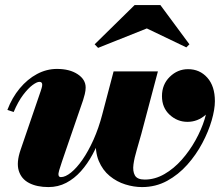

<svg xmlns="http://www.w3.org/2000/svg" viewBox="-20 -750 893 780"><path d="M557 10Q523.5 10 489 -0.8Q454.5 -11.5 425.8 -35Q397 -58.5 381.2 -96.2Q365.5 -134 370 -188.5L441.5 -460H621.5L554 -205.5Q545.5 -174 535.8 -141.8Q526 -109.5 522.2 -82Q518.5 -54.5 528 -37.5Q537.5 -20.5 568 -20.5Q609.5 -20.5 648 -42.8Q686.5 -65 718.5 -101.2Q750.5 -137.5 774.2 -180.2Q798 -223 811 -264.8Q824 -306.5 824 -339Q824 -387.5 802.5 -414.5Q781 -441.5 744 -442V-468Q774 -468 797.5 -452.5Q821 -437 834.5 -412.8Q848 -388.5 848 -362Q848 -312 815.5 -283.5Q783 -255 741.5 -255Q700.5 -255 669.2 -283.8Q638 -312.5 638 -359.5Q638 -407 669.8 -438Q701.5 -469 744 -469Q791.5 -469 822.2 -434.5Q853 -400 853 -339Q853 -306 840 -261Q827 -216 802 -168.8Q777 -121.5 741 -81Q705 -40.5 658.8 -15.2Q612.5 10 557 10ZM177 10Q130 10 98.2 -6.5Q66.5 -23 56.2 -56.5Q46 -90 63.5 -141L145.5 -380.5Q147 -385 149.2 -392.5Q151.5 -400 151.5 -406Q151.5 -417.5 140 -417.5Q130 -417.5 112.2 -404.5Q94.5 -391.5 74 -364.5Q53.5 -337.5 35.5 -295L10 -303.5Q29 -353.5 60.2 -391Q91.5 -428.5 130.2 -449.2Q169 -470 211.5 -470Q263 -470 295.5 -448.5Q328 -427 328 -394.5Q328 -382 324.5 -367.8Q321 -353.5 317.5 -343L249.5 -145.5Q229 -86.5 220.5 -58.5Q212 -30.5 227.5 -30.5Q245.5 -30.5 268.5 -49Q291.5 -67.5 315 -101.2Q338.5 -135 359.8 -182.2Q381 -229.5 396 -287H419Q408 -245.5 392.5 -203.5Q377 -161.5 356.2 -123Q335.5 -84.5 308.8 -54.5Q282 -24.5 249 -7.2Q216 10 177 10ZM378.5 -555.5 364.5 -570 527 -729.5H631.5L749.5 -570L737 -557.5L576.5 -634.5Z"/></svg>

Font: Bodoni Moda 9pt Black
Style: Italic
Weight: 900
Italic angle: -13°
Designer: Owen Earl
Foundry: indestructible type
Version: Version 2.004